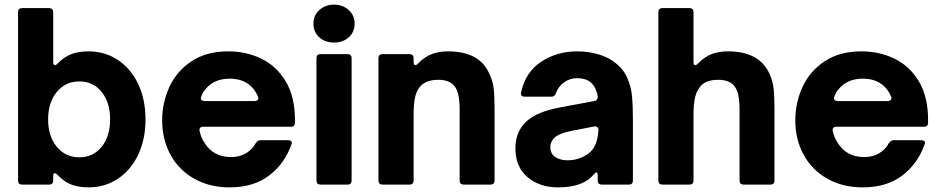

<svg xmlns="http://www.w3.org/2000/svg" viewBox="-20 -798 4067 830"><path d="M230 -41Q222 -49 217 -49Q210 -49 210 -38V-18Q210 0 192 0H76Q58 0 58 -18V-745Q58 -763 76 -763H192Q210 -763 210 -745V-530Q210 -516 218 -516Q222 -516 230 -524Q257 -552 288.5 -564Q320 -576 362 -576Q434 -576 490 -538.5Q546 -501 577.5 -434.5Q609 -368 609 -282Q609 -196 577.5 -129.5Q546 -63 490 -25.5Q434 12 362 12Q320 12 288.5 0Q257 -12 230 -41ZM456 -282Q456 -355 419.5 -400.5Q383 -446 323 -446Q263 -446 225.5 -400.5Q188 -355 188 -282Q188 -209 225.5 -163.5Q263 -118 323 -118Q383 -118 419.5 -163.5Q456 -209 456 -282Z M681 -278Q681 -354 712.5 -422.5Q744 -491 808.5 -533.5Q873 -576 967 -576Q1044 -576 1109.5 -544.5Q1175 -513 1215 -446.5Q1255 -380 1255 -280V-268Q1255 -250 1237 -250H858Q849 -250 845 -245Q841 -240 843 -231Q849 -203 864 -181Q902 -119 979 -119Q1016 -119 1043.5 -135.5Q1071 -152 1086 -180Q1091 -186 1095.5 -189Q1100 -192 1107 -192H1224Q1234 -192 1238.5 -188Q1243 -184 1241 -177Q1212 -92 1144.5 -40Q1077 12 972 12Q886 12 819.5 -25.5Q753 -63 717 -129Q681 -195 681 -278ZM1080 -361Q1089 -361 1094 -366.5Q1099 -372 1095 -381Q1088 -398 1077 -412Q1041 -458 973 -458Q905 -458 868 -412Q855 -398 850 -380Q848 -376 848 -373Q848 -368 853 -364.5Q858 -361 865 -361Z M1366 0Q1348 0 1348 -18V-546Q1348 -564 1366 -564H1482Q1500 -564 1500 -546V-18Q1500 0 1482 0ZM1335 -696Q1335 -732 1361 -755Q1387 -778 1424 -778Q1461 -778 1487 -755Q1513 -732 1513 -696Q1513 -659 1487.5 -636.5Q1462 -614 1424 -614Q1386 -614 1360.5 -636.5Q1335 -659 1335 -696Z M1634 0Q1616 0 1616 -18V-546Q1616 -564 1634 -564H1750Q1768 -564 1768 -546V-530Q1768 -516 1776 -516Q1780 -516 1788 -524Q1815 -552 1846 -564Q1877 -576 1916 -576Q2053 -576 2095 -480Q2111 -447 2114.5 -413Q2118 -379 2118 -320V-18Q2118 0 2100 0H1985Q1967 0 1967 -18V-322Q1967 -364 1961 -389.5Q1955 -415 1941 -430Q1919 -453 1875 -453Q1819 -453 1794 -421Q1780 -404 1774 -376Q1768 -348 1768 -302V-18Q1768 0 1750 0Z M2208 -157Q2208 -243 2276 -289Q2320 -319 2408 -335L2548 -361Q2565 -364 2564 -382Q2558 -416 2540 -436Q2518 -460 2474 -460Q2444 -460 2419 -442.5Q2394 -425 2383 -395Q2379 -380 2363 -380H2249Q2228 -380 2233 -400Q2252 -487 2320 -531.5Q2388 -576 2475 -576Q2526 -576 2571 -562Q2616 -548 2648 -520Q2680 -492 2694.5 -455Q2709 -418 2712.5 -379.5Q2716 -341 2716 -280V-18Q2716 0 2698 0H2582Q2564 0 2564 -18V-37Q2564 -53 2558 -53Q2555 -53 2549 -46Q2532 -27 2519 -19Q2473 12 2393 12Q2312 12 2260 -32.5Q2208 -77 2208 -157ZM2500 -120Q2534 -136 2549 -163Q2564 -190 2567 -234V-236Q2567 -245 2561.5 -249Q2556 -253 2547 -251L2449 -232Q2420 -226 2403.5 -219Q2387 -212 2376 -202Q2359 -185 2359 -162Q2359 -134 2380 -119.5Q2401 -105 2434 -105Q2469 -105 2500 -120Z M2844 0Q2826 0 2826 -18V-745Q2826 -763 2844 -763H2960Q2978 -763 2978 -745V-530Q2978 -516 2986 -516Q2990 -516 2998 -524Q3025 -552 3056 -564Q3087 -576 3127 -576Q3262 -576 3306 -480Q3321 -447 3324.5 -413Q3328 -379 3328 -320V-18Q3328 0 3310 0H3195Q3177 0 3177 -18V-322Q3177 -364 3171 -389.5Q3165 -415 3151 -430Q3129 -453 3085 -453Q3028 -453 3005 -421Q2991 -404 2984.5 -376Q2978 -348 2978 -302V-18Q2978 0 2960 0Z M3418 -278Q3418 -354 3449.5 -422.5Q3481 -491 3545.5 -533.5Q3610 -576 3704 -576Q3781 -576 3846.5 -544.5Q3912 -513 3952 -446.5Q3992 -380 3992 -280V-268Q3992 -250 3974 -250H3595Q3586 -250 3582 -245Q3578 -240 3580 -231Q3586 -203 3601 -181Q3639 -119 3716 -119Q3753 -119 3780.5 -135.5Q3808 -152 3823 -180Q3828 -186 3832.5 -189Q3837 -192 3844 -192H3961Q3971 -192 3975.5 -188Q3980 -184 3978 -177Q3949 -92 3881.5 -40Q3814 12 3709 12Q3623 12 3556.5 -25.5Q3490 -63 3454 -129Q3418 -195 3418 -278ZM3817 -361Q3826 -361 3831 -366.5Q3836 -372 3832 -381Q3825 -398 3814 -412Q3778 -458 3710 -458Q3642 -458 3605 -412Q3592 -398 3587 -380Q3585 -376 3585 -373Q3585 -368 3590 -364.5Q3595 -361 3602 -361Z"/></svg>

Font: Open Sauce Two ExtraBold
Style: Regular
Weight: 800
Designer: Alfredo Marco Pradil
Foundry: Creative Sauce Fz LLC
Version: Version 1.477